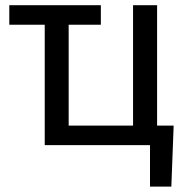

<svg xmlns="http://www.w3.org/2000/svg" viewBox="-20 -548 710 725"><path d="M148.9 -454.6H15.1V-528.3H360.8V-454.6H239.3V-73.7H482.4V-528.3H573.2V-73.7H635.7L627 156.7H546.4V0H148.9Z"/></svg>

Font: Roboto-ThirdPerson-AD3FC
Style: ThirdPerson-AD3FC
Weight: 400
Designer: Google
Version: Version 2.137; 2017